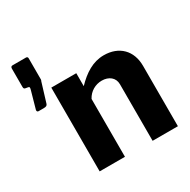

<svg xmlns="http://www.w3.org/2000/svg" viewBox="-165 -897 1040 1052"><g transform="rotate(-30 354.5 -371.0)"><path d="M45 -453H79C95 -453 101 -457 104 -467L141 -588C142 -590 144 -593 144 -597V-731C144 -738 140 -742 133 -742H48C41 -742 36 -738 36 -728V-612C36 -601 40 -598 51 -597L62 -595C71 -594 71 -589 68 -577L37 -467C35 -461 38 -453 45 -453ZM171 0H331V-366C351 -404 389 -425 429 -425C473 -425 506 -400 506 -358V0H666V-382C666 -478 605 -540 508 -540C439 -540 382 -503 329 -448V-530H171Z"/></g></svg>

Font: 18Franklin
Style: Bold
Weight: 700
Designer: Pablo Impallari, Rodrigo Fuenzalida (Modified by Dan O. Williams)
Version: Version 0.025;PS 000.025;hotconv 1.0.88;makeotf.lib2.5.64775